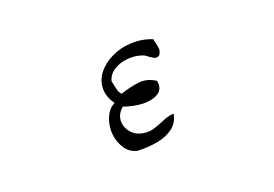

<svg xmlns="http://www.w3.org/2000/svg" viewBox="-69 -675 1138 796"><g transform="rotate(-20 500.0 -276.5)"><path d="M644 -405Q632 -396 622 -401Q612 -406 602 -413Q597 -417 591.5 -421Q586 -425 580 -427Q549 -438 515 -435Q481 -432 455 -416Q429 -400 421 -371Q425 -354 428.5 -336Q432 -318 443 -308Q485 -322 523 -327Q561 -332 599 -308Q605 -270 581 -255Q557 -240 522 -239Q497 -239 472.5 -244Q448 -249 429 -256Q399 -231 401 -197Q402 -171 422 -149Q442 -127 476 -123Q499 -120 519.5 -126.5Q540 -133 559 -141Q575 -148 589.5 -152.5Q604 -157 617 -156Q610 -119 582.5 -98Q555 -77 513.5 -69Q472 -61 424 -63Q387 -71 367.5 -106Q348 -141 349 -181Q350 -213 363 -241Q376 -269 402 -282Q377 -317 377 -352Q377 -390 401.5 -421Q426 -452 466.5 -471Q507 -490 553 -491Q600 -493 644 -475Q644 -469 645.5 -464Q647 -459 648 -454Q651 -442 652 -430.5Q653 -419 644 -405Z"/></g></svg>

Font: Yuji Syuku
Style: Regular
Weight: 400
Designer: Kataoka Yuji
Foundry: Kinuta Font Factory
Version: Version 3.002